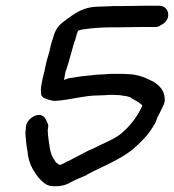

<svg xmlns="http://www.w3.org/2000/svg" viewBox="-20 -654 605 668"><path d="M70 -210 69 -196 68 -195C70 -168 71 -152 76 -125C79 -93 89 -72 105 -48C111 -40 117 -31 127 -23C132 -18 143 -8 159 -7C162 -6 169 -6 171 -6C196 -6 212 -11 230 -22C247 -31 262 -36 282 -45V-46C331 -73 392 -95 439 -132C468 -157 498 -185 518 -223H519C522 -231 525 -238 528 -246C532 -254 537 -263 541 -272C544 -279 550 -288 553 -300V-302C555 -341 533 -357 512 -371H511C490 -382 459 -396 425 -396C418 -397 407 -397 397 -397H365C356 -396 347 -396 335 -395C323 -395 311 -394 297 -392C277 -390 255 -388 235 -384L215 -381L214 -380C210 -378 207 -378 202 -376L204 -383C205 -388 206 -395 208 -405C210 -410 213 -417 213 -419L220 -441V-442C221 -448 224 -455 226 -463C232 -483 236 -502 243 -519V-521C244 -525 250 -548 254 -548C258 -550 264 -551 271 -552C303 -557 340 -559 375 -559H398C415 -559 450 -560 467 -560H522C529 -560 535 -563 542 -568C553 -573 563 -584 565 -597C568 -616 555 -634 535 -634H480C463 -634 429 -633 411 -633H387C378 -633 368 -633 355 -632C346 -632 335 -631 327 -631C288 -631 261 -621 232 -601C218 -592 207 -583 198 -576C183 -565 172 -548 167 -530C162 -513 156 -498 153 -479L147 -458C144 -448 141 -438 139 -427C138 -422 136 -415 135 -407C134 -402 132 -397 130 -388C128 -382 127 -373 126 -368C123 -356 121 -344 123 -331C122 -320 129 -313 142 -310C150 -306 160 -304 170 -303H172C224 -306 273 -322 322 -322C331 -322 340 -323 349 -323H350C357 -324 364 -324 372 -324C379 -324 387 -323 395 -323C399 -323 403 -322 407 -321H408C422 -320 435 -316 438 -312C452 -304 468 -296 475 -287L474 -283C454 -243 433 -216 401 -189C377 -169 342 -157 310 -140C280 -128 253 -111 226 -98L225 -97C213 -93 198 -82 188 -80C181 -84 175 -88 171 -94V-95C162 -108 158 -116 154 -134C151 -159 147 -173 146 -201L148 -215V-216C147 -223 144 -230 141 -235C141 -235 141 -237 138 -241C119 -273 69 -240 70 -210Z"/></svg>

Font: Scribbler
Style: ExBdIta
Weight: 800
Designer: Mew Too
Foundry: Cannot Into Space Fonts
Version: Version 1.001